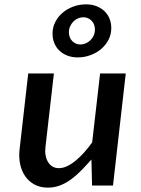

<svg xmlns="http://www.w3.org/2000/svg" viewBox="-20 -857 652 887"><path d="M502 0H405.3L402.3 -120.1Q379.4 -94.2 356.7 -70.8Q334 -47.4 309.6 -29.3Q285.2 -11.2 258.3 -0.7Q231.4 9.8 201.2 9.8Q165.5 9.8 139.2 -4.6Q112.8 -19 96.2 -43.2Q79.6 -67.4 73 -99.1Q66.4 -130.9 70.3 -165.5L110.4 -517.6H229L189.9 -176.8Q187.5 -157.2 190.7 -139.6Q193.8 -122.1 201.7 -108.9Q209.5 -95.7 222.2 -87.9Q234.9 -80.1 252 -80.1Q270 -80.1 289.6 -89.1Q309.1 -98.1 328.9 -114.3Q348.6 -130.4 368.2 -152.1Q387.7 -173.8 405.8 -199.2L442.4 -517.6H561ZM298.3 -708Q298.3 -695.3 302.5 -684.8Q306.6 -674.3 314 -667Q321.3 -659.7 330.8 -655.5Q340.3 -651.4 351.1 -651.4Q363.8 -651.4 375.7 -656.5Q387.7 -661.6 397.2 -670.7Q406.7 -679.7 412.6 -692.6Q418.5 -705.6 418.5 -721.2Q418.5 -733.4 414.3 -743.9Q410.2 -754.4 402.8 -761.7Q395.5 -769 385.7 -773.2Q376 -777.3 365.2 -777.3Q352.5 -777.3 340.6 -772.2Q328.6 -767.1 319.3 -757.8Q310.1 -748.5 304.2 -735.8Q298.3 -723.1 298.3 -708ZM222.7 -701.7Q222.7 -730.5 235.4 -755.4Q248 -780.3 269.5 -798.3Q291 -816.4 318.8 -826.7Q346.7 -836.9 377.4 -836.9Q404.3 -836.9 426 -828.4Q447.8 -819.8 462.9 -805.2Q478 -790.5 486.1 -770.5Q494.1 -750.5 494.1 -727.1Q494.1 -698.2 481.4 -673.6Q468.8 -648.9 447.3 -630.6Q425.8 -612.3 397.7 -602.1Q369.6 -591.8 339.4 -591.8Q312.5 -591.8 290.8 -600.3Q269 -608.9 253.9 -623.5Q238.8 -638.2 230.7 -658.2Q222.7 -678.2 222.7 -701.7Z"/></svg>

Font: Proza Libre
Style: Medium Italic
Weight: 500
Designer: Jasper de Waard
Foundry: Jasper de Waard
Version: Version 1.000; ttfautohint (v1.4.1.8-43bc)